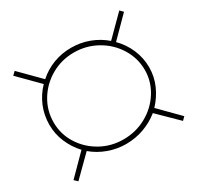

<svg xmlns="http://www.w3.org/2000/svg" viewBox="-148 -875 1075 1044"><g transform="rotate(-30 389.0 -353.5)"><path d="M617.8 -145.6 736.7 -25.6 717.8 -6.7 596.7 -125.6Q554.4 -91.1 501.1 -71.7Q447.8 -52.2 388.9 -52.2Q331.1 -52.2 277.8 -71.7Q224.4 -91.1 182.2 -126.7L61.1 -6.7L41.1 -25.6L161.1 -146.7Q122.2 -188.9 100 -241.1Q77.8 -293.3 77.8 -351.1Q77.8 -411.1 100 -464.4Q122.2 -517.8 162.2 -558.9L41.1 -681.1L61.1 -700L182.2 -577.8Q224.4 -615.6 277.2 -635.6Q330 -655.6 388.9 -655.6Q447.8 -655.6 501.1 -635.6Q554.4 -615.6 596.7 -578.9L717.8 -700L736.7 -681.1L616.7 -560Q657.8 -518.9 681.1 -465Q704.4 -411.1 704.4 -351.1Q704.4 -293.3 681.1 -240.6Q657.8 -187.8 617.8 -145.6ZM388.9 -81.1Q466.7 -81.1 532.8 -117.8Q598.9 -154.4 637.8 -216.7Q676.7 -278.9 676.7 -351.1Q676.7 -424.4 637.8 -487.8Q598.9 -551.1 532.8 -588.3Q466.7 -625.6 388.9 -625.6Q311.1 -625.6 246.1 -588.3Q181.1 -551.1 142.8 -488.3Q104.4 -425.6 104.4 -351.1Q104.4 -277.8 142.8 -216.1Q181.1 -154.4 246.1 -117.8Q311.1 -81.1 388.9 -81.1Z"/></g></svg>

Font: Paperlogy 1 Thin
Style: Regular
Weight: 250
Designer: redesigned by Lee Juim, glyphs from Gmarket Sans & Montserrat
Foundry: PT&
Version: Version 1.001